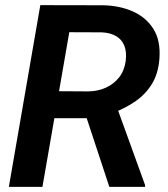

<svg xmlns="http://www.w3.org/2000/svg" viewBox="-20 -731 656 751"><path d="M137.7 -710.9 381.8 -710.4Q446.8 -709.5 499 -686.5Q551.3 -663.6 580.1 -617.7Q608.9 -571.8 603.5 -501Q599.1 -443.8 575 -403.8Q550.8 -363.8 511.7 -336.2Q472.7 -308.6 422.4 -289.6L377.4 -268.6H148.4L166.5 -374.5L325.2 -373.5Q362.8 -374 393.8 -387.9Q424.8 -401.9 445.6 -428Q466.3 -454.1 471.7 -492.7Q476.1 -526.9 466.6 -551.5Q457 -576.2 434.3 -589.6Q411.6 -603 377.9 -604.5L251 -605L146 0H14.6ZM407.7 0 302.7 -318.4 434.6 -318.8 547.4 -7.3V0Z"/></svg>

Font: Roboto SemiBold
Style: Italic
Weight: 600
Designer: Christian Robertson
Foundry: Google
Version: Version 3.009; 2024